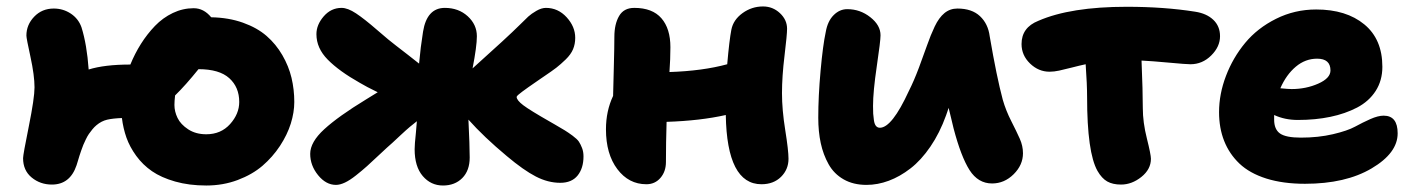

<svg xmlns="http://www.w3.org/2000/svg" viewBox="-20 -554 4336 589"><path d="M612.8 15.1Q560.1 15.1 517.3 2.9Q474.6 -9.3 446.3 -28.8Q418 -48.3 397.9 -75.9Q377.9 -103.5 367.9 -131.8Q357.9 -160.2 354 -191.9Q326.2 -190.9 308.6 -186.8Q291 -182.6 275.9 -169.9Q269.5 -164.6 263.4 -157.2Q257.3 -149.9 252.7 -143.1Q248 -136.2 243.2 -126.2Q238.3 -116.2 235.6 -109.6Q232.9 -103 229 -91.8Q225.1 -80.6 223.6 -75.7Q222.2 -70.8 218.8 -59.8Q215.3 -48.8 214.8 -46.9Q194.8 12.2 139.2 12.2Q103.5 12.2 77.1 -9.5Q50.8 -31.2 50.8 -68.8Q50.8 -79.6 68.4 -166.5Q85.9 -253.4 85.9 -286.1Q85.9 -322.3 73.5 -379.4Q61 -436.5 61 -444.8Q61 -478 85 -502.9Q108.9 -527.8 145 -527.8Q173.8 -527.8 197.3 -512.2Q220.7 -496.6 230 -470.2Q246.6 -417 252 -340.8Q300.8 -356 379.9 -356Q393.6 -389.6 412.4 -419.4Q431.2 -449.2 455.3 -474.4Q479.5 -499.5 510.3 -514.2Q541 -528.8 574.2 -528.8Q605 -528.8 627.9 -501Q681.6 -500 725.3 -484.4Q769 -468.8 797.9 -443.6Q826.7 -418.5 846.2 -384.8Q865.7 -351.1 874.3 -315.2Q882.8 -279.3 882.8 -241.2Q882.8 -209.5 872.1 -175Q861.3 -140.6 838.9 -106.4Q816.4 -72.3 785.2 -45.4Q753.9 -18.6 709 -1.7Q664.1 15.1 612.8 15.1ZM515.1 -231.9Q515.1 -211.9 524.7 -192.1Q534.2 -172.4 557.4 -157.2Q580.6 -142.1 612.8 -142.1Q657.7 -142.1 685.8 -173.3Q713.9 -204.6 713.9 -241.2Q713.9 -286.6 683.3 -314.2Q652.8 -341.8 588.9 -341.8Q549.3 -292.5 517.1 -261.2Q515.1 -243.7 515.1 -231.9Z M1010.7 13.2Q980 13.2 955.8 -16.6Q931.6 -46.4 931.6 -82Q931.6 -118.2 974.9 -157.7Q1018.1 -197.3 1103 -249Q1131.3 -266.6 1138.7 -271Q1102.5 -288.6 1084 -299.8Q1020 -335.9 985.4 -371.1Q950.7 -406.2 950.7 -449.2Q950.7 -478 973.1 -503.9Q995.6 -529.8 1027.8 -529.8Q1046.9 -529.8 1072.3 -512.9Q1097.7 -496.1 1136.7 -462.2Q1175.8 -428.2 1194.8 -414.1Q1206.5 -405.3 1230.5 -386.5Q1254.4 -367.7 1265.6 -358.9Q1270 -408.7 1277.8 -457Q1289.6 -529.8 1344.7 -529.8Q1386.7 -529.8 1414.8 -504.2Q1442.9 -478.5 1442.9 -442.9Q1442.9 -412.1 1429.7 -344.2Q1539.6 -442.9 1572.8 -476.1Q1591.3 -494.6 1600.6 -503.2Q1609.9 -511.7 1625.5 -520.8Q1641.1 -529.8 1654.8 -529.8Q1691.9 -529.8 1718.3 -501Q1744.6 -472.2 1744.6 -438Q1744.6 -418.9 1738 -403.1Q1731.4 -387.2 1715.6 -371.8Q1699.7 -356.4 1686.8 -346.4Q1673.8 -336.4 1648.4 -319.3Q1641.1 -314.5 1637.7 -312Q1633.3 -309.1 1625 -303.2Q1569.3 -265.1 1565.9 -258.8Q1564.9 -257.8 1564.9 -256.8Q1564.9 -246.6 1585.2 -231.2Q1605.5 -215.8 1668 -180.2Q1672.4 -177.7 1680.7 -172.9Q1702.6 -160.2 1712.6 -154.1Q1722.7 -147.9 1736.6 -137.7Q1750.5 -127.4 1755.9 -119.4Q1761.2 -111.3 1765.6 -99.9Q1770 -88.4 1770 -74.2Q1770 -38.1 1752 -15.6Q1733.9 6.8 1698.7 6.8Q1661.1 6.8 1623.8 -12.5Q1586.4 -31.7 1534.7 -75.2Q1464.4 -133.8 1417 -187Q1420.9 -106.9 1420.9 -70.8Q1420.9 -30.8 1398.2 -7.8Q1375.5 15.1 1338.9 15.1Q1301.8 15.1 1276.9 -13.9Q1252 -43 1252 -96.2Q1252 -103.5 1252.9 -115.7Q1253.9 -127.9 1255.9 -147.2Q1257.8 -166.5 1258.8 -182.1Q1248 -173.8 1237.3 -164.8Q1226.6 -155.8 1209.2 -139.6Q1191.9 -123.5 1184.1 -116.2Q1169.4 -103.5 1145.3 -80.8Q1121.1 -58.1 1106 -44.4Q1090.8 -30.8 1072 -15.9Q1053.2 -1 1038.1 6.1Q1022.9 13.2 1010.7 13.2Z M1962.9 11.2Q1908.7 11.2 1873.8 -35.2Q1838.9 -81.5 1838.9 -157.2Q1838.9 -213.4 1860.8 -259.8Q1861.3 -283.7 1863 -346.9Q1864.7 -410.2 1864.7 -440.9Q1864.7 -480 1879.2 -504.9Q1893.6 -529.8 1925.8 -529.8Q1981.4 -529.8 2009 -498Q2036.6 -466.3 2036.6 -409.2Q2036.6 -373 2033.7 -333Q2135.7 -336.4 2210.9 -356.9Q2217.3 -430.7 2223.6 -462.9Q2229.5 -493.2 2257.8 -513.7Q2286.1 -534.2 2320.8 -534.2Q2350.6 -534.2 2372.6 -513.7Q2394.5 -493.2 2394.5 -465.8Q2394.5 -447.3 2386.7 -383.3Q2378.9 -319.3 2378.9 -268.1Q2378.9 -217.3 2388.9 -154.8Q2398.9 -92.3 2398.9 -66.9Q2398.9 -34.2 2376 -11.5Q2353 11.2 2315.9 11.2Q2210 11.2 2206.5 -201.2Q2128.4 -183.6 2024.9 -180.2Q2022.9 -115.7 2022.9 -57.1Q2022.9 -27.8 2006.1 -8.3Q1989.3 11.2 1962.9 11.2Z M2638.2 13.2Q2597.7 13.2 2568.1 -3.7Q2538.6 -20.5 2522 -50Q2505.4 -79.6 2497.8 -115Q2490.2 -150.4 2490.2 -192.9Q2490.2 -258.3 2497.3 -336.9Q2504.4 -415.5 2513.2 -456.1Q2519 -489.3 2537.4 -507.6Q2555.7 -525.9 2579.1 -525.9Q2618.7 -525.9 2649.9 -501.2Q2681.2 -476.6 2681.2 -445.8Q2681.2 -428.2 2669.7 -350.6Q2658.2 -272.9 2658.2 -229Q2658.2 -213.9 2658.7 -205.3Q2659.2 -196.8 2660.9 -185.1Q2662.6 -173.3 2667.2 -167.7Q2671.9 -162.1 2679.2 -162.1Q2716.3 -162.1 2768.1 -274.9Q2783.7 -305.7 2799.1 -346.7Q2814.5 -387.7 2824.5 -416.5Q2834.5 -445.3 2847.4 -472.7Q2860.4 -500 2877.4 -513.9Q2894.5 -527.8 2917 -527.8Q2961.4 -527.8 2986.3 -504.4Q3011.2 -481 3016.1 -442.9Q3037.6 -317.4 3056.2 -248Q3065.9 -214.4 3082.3 -182.4Q3098.6 -150.4 3108.4 -128.4Q3118.2 -106.4 3118.2 -84Q3118.2 -47.9 3089.6 -19.5Q3061 8.8 3023.4 8.8Q2980.5 8.8 2954.3 -32.2Q2928.2 -73.2 2905.3 -160.2Q2902.8 -170.9 2897.7 -191.9Q2892.6 -212.9 2890.1 -223.1Q2888.7 -219.2 2886.2 -211.4Q2883.8 -203.6 2882.3 -200.2Q2862.8 -146 2834.2 -104.2Q2805.7 -62.5 2773.2 -37.4Q2740.7 -12.2 2706.5 0.5Q2672.4 13.2 2638.2 13.2Z M3418.9 12.2Q3393.6 12.2 3376.7 2.7Q3359.9 -6.8 3346.7 -29.8Q3314.9 -86.4 3314.9 -255.9Q3314.9 -294.4 3310.5 -356.9Q3292 -353 3268.6 -346.9Q3245.1 -340.8 3229.2 -337.4Q3213.4 -334 3199.7 -334Q3166 -334 3139.9 -359.1Q3113.8 -384.3 3113.8 -418.9Q3113.8 -469.7 3165.5 -490.2Q3264.2 -533.2 3436.5 -533.2Q3551.3 -533.2 3646.5 -518.1Q3681.6 -512.7 3702.1 -493.2Q3722.7 -473.6 3722.7 -442.9Q3722.7 -410.6 3695.6 -383.8Q3668.5 -356.9 3631.8 -356.9Q3619.1 -356.9 3566.2 -361.8Q3513.2 -366.7 3481.9 -368.2Q3485.8 -274.4 3485.8 -222.2Q3485.8 -178.7 3498.3 -129.2Q3510.7 -79.6 3510.7 -66.9Q3510.7 -34.7 3481.4 -11.2Q3452.1 12.2 3418.9 12.2Z M3983.4 9.8Q3916 9.8 3864.7 -6.3Q3813.5 -22.5 3782.2 -52.2Q3751 -82 3735.4 -121.6Q3719.7 -161.1 3719.7 -210Q3719.7 -265.6 3741 -321.3Q3762.2 -377 3799.8 -422.4Q3837.4 -467.8 3894.5 -496.3Q3951.7 -524.9 4017.6 -524.9Q4109.9 -524.9 4165.3 -479.2Q4220.7 -433.6 4220.7 -349.1Q4220.7 -307.1 4200.2 -275.1Q4179.7 -243.2 4143.3 -224.1Q4106.9 -205.1 4061.3 -195.6Q4015.6 -186 3961.4 -186Q3921.4 -186 3888.7 -201.2V-187Q3888.7 -157.2 3906.7 -144.5Q3924.8 -131.8 3970.7 -131.8Q4024.4 -131.8 4069.1 -142.3Q4113.8 -152.8 4137 -165.5Q4160.2 -178.2 4183.8 -188.7Q4207.5 -199.2 4224.6 -199.2Q4267.6 -199.2 4267.6 -145Q4267.6 -84.5 4187.7 -37.4Q4107.9 9.8 3983.4 9.8ZM4020.5 -374Q3984.4 -374 3955.1 -349.4Q3925.8 -324.7 3907.7 -283.2Q3932.1 -280.8 3942.4 -280.8Q3986.3 -280.8 4023.9 -297.4Q4061.5 -314 4061.5 -337.9Q4061.5 -374 4020.5 -374Z"/></svg>

Font: Shantell Sans Normal
Style: Regular
Weight: 800
Designer: Stephen Nixon, Anya Danilova, Shantell Martin
Foundry: Arrow Type
Version: Version 1.006;[559af2be0]